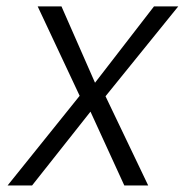

<svg xmlns="http://www.w3.org/2000/svg" viewBox="-20 -565 567 585"><path d="M167.3 -545.5 269.5 -312.9 449.2 -545.5H523.1L301.5 -271.7L431.5 0H358.7L255.7 -224.8L77.8 0H3.2L222.7 -273.1L94.8 -545.5Z"/></svg>

Font: Karasuma Gothic
Style: Light Italic
Weight: 300
Italic angle: 9.39998°
Designer: Rasmus Andersson / Ryoko Nishizuka
Foundry: rsms
Version: Version 1.00